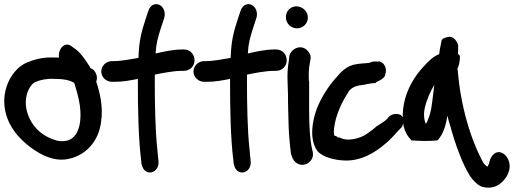

<svg xmlns="http://www.w3.org/2000/svg" viewBox="-22 -739 2430 908"><path d="M9 -329C-18 -245 9 -166 49 -114C80 -73 126 -36 166 -14C200 5 251 25 304 12C384 -5 445 -71 456 -163C467 -233 450 -303 433 -353C442 -374 432 -400 416 -412H414L405 -418C403 -423 400 -429 395 -435C379 -461 354 -496 326 -513L318 -519C288 -545 251 -511 257 -467H234C192 -469 152 -462 118 -448C63 -431 25 -379 9 -329ZM108 -204C85 -274 116 -338 145 -351C167 -361 200 -368 232 -366H233C275 -366 307 -361 329 -347C345 -296 365 -230 357 -165C348 -96 313 -61 247 -74C182 -92 130 -135 108 -204Z M457 -401C457 -373 481 -352 508 -352H516C561 -352 596 -359 630 -366V-352C630 -227 632 -88 646 23L647 37L648 38C661 102 737 81 727 18C725 4 725 -2 722 -34C712 -124 710 -250 710 -356V-386C742 -393 799 -404 839 -404H848C874 -404 898 -424 898 -454C898 -480 879 -505 848 -505H839C796 -505 748 -494 714 -486C717 -537 724 -559 740 -610L754 -652C764 -683 749 -708 732 -716C716 -724 690 -719 680 -689L666 -647C647 -588 636 -550 633 -469V-468C633 -468 632 -467 632 -465C596 -459 553 -450 515 -450H508C479 -450 457 -427 457 -401Z M893 -401C893 -373 917 -352 944 -352H952C997 -352 1032 -359 1066 -366V-352C1066 -227 1068 -88 1082 23L1083 37L1084 38C1097 102 1173 81 1163 18C1161 4 1161 -2 1158 -34C1148 -124 1146 -250 1146 -356V-386C1178 -393 1235 -404 1275 -404H1284C1310 -404 1334 -424 1334 -454C1334 -480 1315 -505 1284 -505H1275C1232 -505 1184 -494 1150 -486C1153 -537 1160 -559 1176 -610L1190 -652C1200 -683 1185 -708 1168 -716C1152 -724 1126 -719 1116 -689L1102 -647C1083 -588 1072 -550 1069 -469V-468C1069 -468 1068 -467 1068 -465C1032 -459 989 -450 951 -450H944C915 -450 893 -427 893 -401Z M1330 -658C1330 -627 1355 -605 1383 -605C1411 -605 1434 -628 1434 -656C1434 -685 1409 -709 1380 -709C1349 -709 1330 -684 1330 -658ZM1338 -352C1338 -332 1340 -311 1340 -289C1340 -267 1340 -242 1341 -217L1343 -141C1344 -104 1350 -41 1354 -13V-11C1356 -6 1357 -5 1359 3C1363 16 1372 25 1378 30C1415 59 1467 23 1457 -20C1438 -92 1440 -200 1440 -289V-355H1439C1437 -386 1438 -415 1443 -439L1446 -457C1450 -474 1443 -487 1436 -495C1405 -536 1352 -508 1346 -473V-472L1344 -452C1339 -424 1336 -389 1338 -352Z M1476 -224C1457 -173 1438 -85 1478 -26C1504 6 1564 18 1605 20C1684 24 1752 -17 1801 -60C1828 -81 1851 -111 1877 -137L1878 -136C1883 -148 1895 -176 1874 -195C1846 -208 1820 -195 1809 -177C1797 -164 1777 -154 1755 -139V-138C1744 -128 1727 -116 1710 -104C1680 -84 1622 -69 1588 -87L1587 -88C1581 -89 1577 -89 1574 -89V-92L1558 -99C1557 -106 1556 -118 1558 -132C1565 -199 1600 -266 1631 -312C1652 -332 1668 -334 1698 -338C1710 -340 1733 -346 1751 -346H1754L1755 -349C1789 -365 1800 -376 1800 -388C1809 -411 1799 -442 1771 -449L1768 -448H1742C1731 -445 1732 -443 1718 -441C1700 -439 1682 -439 1661 -435C1619 -429 1590 -399 1567 -371C1531 -332 1495 -274 1476 -224Z M1888 -247C1877 -183 1879 -121 1921 -79V-75H1926C1960 -72 2013 -71 2047 -75C2075 -104 2087 -149 2094 -192C2097 -178 2102 -160 2107 -145C2129 -63 2163 33 2201 94C2219 119 2237 137 2260 145C2329 162 2364 113 2377 90L2385 70C2397 29 2375 -5 2354 -15C2337 -25 2311 -20 2297 13C2294 19 2293 24 2291 34L2284 48C2284 48 2283 48 2282 49C2278 46 2273 42 2265 33C2203 -79 2156 -241 2143 -404C2142 -408 2141 -411 2141 -414C2147 -424 2152 -443 2153 -468C2154 -473 2152 -479 2144 -484C2145 -495 2144 -512 2145 -525C2141 -537 2126 -576 2088 -562C2076 -559 2071 -555 2067 -550C2064 -535 2058 -509 2055 -483C2025 -471 2005 -450 1981 -424C1940 -381 1901 -317 1888 -247ZM1987 -229C1996 -268 2013 -306 2032 -338C2027 -301 2023 -259 2017 -224C2014 -206 2003 -169 1992 -153C1984 -169 1980 -199 1987 -229Z"/></svg>

Font: Stray Cat
Style: ExBlkCn
Weight: 1000
Version: Version 1.0